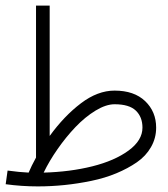

<svg xmlns="http://www.w3.org/2000/svg" viewBox="-52 -666 602 686"><path d="M76.7 -646H125.5V-180.2Q177.2 -251.5 237.1 -296.9Q296.9 -342.3 357.4 -342.3Q427.2 -342.3 466.6 -304.7Q505.9 -267.1 505.9 -210Q505.9 -172.4 487.5 -140.4Q469.2 -108.4 437 -86.2Q404.8 -64 363.8 -46.9Q322.8 -29.8 274.4 -19.8Q226.1 -9.8 178.5 -4.9Q130.9 0 83 0Q25.9 0 -31.7 -7.8L-24.9 -56.6Q17.6 -50.8 50.3 -49.3Q60.1 -72.8 76.7 -103ZM104 -49.3Q198.2 -51.8 278.1 -71.8Q357.9 -91.8 407.5 -128.2Q457 -164.6 457 -210Q457 -248 433.3 -270.8Q409.7 -293.5 357.4 -293.5Q326.7 -293.5 289.3 -270.8Q252 -248 217.8 -212.2Q183.6 -176.3 153.8 -133.5Q124 -90.8 104 -49.3Z"/></svg>

Font: AzarMehrMonospaced
Style: SerifRegular
Weight: 1
Designer: Amin Abedi
Version: Version 1.00